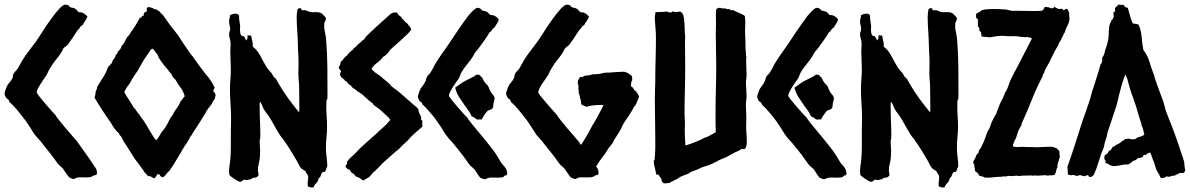

<svg xmlns="http://www.w3.org/2000/svg" viewBox="-25 -774 5242 846"><path d="M219.7 -266.6Q221.7 -261.7 234.4 -245.6Q247.1 -229.5 263.2 -210.4Q279.3 -191.4 294.9 -173.8Q310.5 -156.2 316.4 -148.4Q335 -121.1 354.5 -94.7Q374 -68.4 391.6 -40Q396.5 -35.2 399.4 -27.8Q402.3 -20.5 402.3 -12.7Q402.3 -3.9 397.9 -3.4Q393.6 -2.9 388.7 -1Q378.9 5.9 371.1 6.8Q363.3 7.8 358.4 7.8Q347.7 7.8 335 7.3Q322.3 6.8 313.5 8.8Q310.5 9.8 306.6 12.2Q302.7 14.6 300.8 14.6Q293 14.6 289.6 12.2Q286.1 9.8 280.3 7.8Q272.5 -1 266.1 -10.7Q259.8 -20.5 252.9 -30.3Q247.1 -37.1 240.2 -42.5Q233.4 -47.9 227.5 -55.7Q211.9 -78.1 195.8 -98.6Q179.7 -119.1 163.1 -139.6Q155.3 -150.4 146 -160.2Q136.7 -169.9 128.9 -179.7Q121.1 -190.4 114.3 -202.1Q107.4 -213.9 99.6 -224.6Q93.8 -234.4 83 -248.5Q72.3 -262.7 60.5 -277.3Q48.8 -292 36.6 -305.2Q24.4 -318.4 15.6 -325.2Q15.6 -332 11.7 -335Q7.8 -337.9 2.9 -341.8Q1 -346.7 -2 -351.1Q-4.9 -355.5 -4.9 -361.3Q-4.9 -365.2 -3.9 -368.2Q-2.9 -371.1 -2 -374Q0 -377.9 0.5 -381.3Q1 -384.8 2.9 -388.7Q7.8 -401.4 17.1 -411.1Q26.4 -420.9 31.2 -433.6Q32.2 -437.5 32.2 -440.9Q32.2 -444.3 34.2 -448.2Q37.1 -454.1 43 -460Q48.8 -465.8 53.7 -472.7Q58.6 -481.4 63.5 -490.2Q68.4 -499 73.2 -507.8Q86.9 -530.3 103.5 -551.3Q120.1 -572.3 134.8 -592.8Q148.4 -612.3 160.2 -631.3Q171.9 -650.4 185.5 -669.9Q192.4 -679.7 201.2 -691.9Q210 -704.1 219.2 -715.8Q228.5 -727.5 238.3 -737.8Q248 -748 257.8 -752.9Q274.4 -754.9 279.3 -747.6Q284.2 -740.2 293 -740.2Q306.6 -737.3 311.5 -731.4Q316.4 -725.6 321.3 -720.7Q334 -720.7 342.8 -715.8Q351.6 -710.9 360.4 -701.2Q356.4 -690.4 350.1 -681.6Q343.8 -672.9 338.9 -663.1Q331.1 -660.2 327.6 -653.3Q324.2 -646.5 317.4 -641.6Q306.6 -625 295.9 -608.9Q285.2 -592.8 274.4 -578.1Q269.5 -572.3 263.2 -568.8Q256.8 -565.4 252.9 -558.6Q251 -555.7 250 -552.2Q249 -548.8 247.1 -545.9Q235.4 -527.3 220.7 -509.8Q206.1 -492.2 195.3 -472.7Q190.4 -465.8 187.5 -458.5Q184.6 -451.2 180.7 -444.3Q176.8 -438.5 169.4 -427.7Q162.1 -417 154.8 -405.8Q147.5 -394.5 142.1 -384.3Q136.7 -374 136.7 -367.2Q137.7 -362.3 149.4 -347.7Q161.1 -333 175.3 -316.4Q189.5 -299.8 202.6 -285.2Q215.8 -270.5 219.7 -266.6Z M920.9 -387.7Q918.9 -383.8 917 -380.4Q915 -377 914.1 -373Q918 -369.1 921.4 -364.7Q924.8 -360.4 924.8 -355.5Q924.8 -351.6 923.3 -348.1Q921.9 -344.7 922.9 -341.8Q918.9 -335 914.6 -329.1Q910.2 -323.2 908.2 -316.4Q904.3 -312.5 901.9 -308.6Q899.4 -304.7 897.5 -300.8Q892.6 -298.8 891.1 -294.4Q889.6 -290 885.7 -287.1Q884.8 -283.2 876 -268.6Q867.2 -253.9 856.4 -237.3Q845.7 -220.7 835.9 -205.1Q826.2 -189.5 822.3 -184.6Q820.3 -179.7 817.9 -176.8Q815.4 -173.8 812.5 -169.9Q810.5 -167 809.6 -163.6Q808.6 -160.2 806.6 -158.2Q804.7 -154.3 802.2 -151.4Q799.8 -148.4 797.9 -143.6Q788.1 -130.9 778.3 -113.3Q768.6 -95.7 759.8 -82Q754.9 -74.2 750.5 -66.4Q746.1 -58.6 741.2 -50.8Q736.3 -43 731.4 -36.1Q726.6 -29.3 721.7 -21.5Q713.9 -15.6 708 -7.3Q702.1 1 694.3 6.8Q681.6 6.8 678.7 -4.9Q666 -7.8 666 -4.9Q666 -2 666 0Q662.1 2 660.6 5.9Q659.2 9.8 655.3 11.7Q647.5 9.8 642.1 5.4Q636.7 1 627 2Q623 -3.9 618.2 -8.3Q613.3 -12.7 609.4 -17.6Q607.4 -23.4 604 -27.3Q600.6 -31.2 597.7 -35.2Q594.7 -40 591.8 -43.9Q588.9 -47.9 585.9 -51.8Q579.1 -60.5 572.8 -68.8Q566.4 -77.1 561.5 -85.9Q553.7 -97.7 546.4 -109.9Q539.1 -122.1 531.2 -133.8Q527.3 -139.6 523.4 -145.5Q519.5 -151.4 516.6 -157.2Q514.6 -162.1 511.2 -168.9Q507.8 -175.8 502.9 -177.7Q501 -185.5 496.1 -189.5Q491.2 -193.4 486.3 -199.2Q479.5 -207 473.6 -216.3Q467.8 -225.6 461.9 -235.4Q442.4 -262.7 425.3 -289.1Q408.2 -315.4 391.6 -343.8Q396.5 -359.4 396.5 -367.2Q396.5 -375 401.4 -379.9Q401.4 -383.8 403.3 -391.6Q416 -413.1 427.7 -430.7Q438.5 -447.3 442.9 -458Q447.3 -468.8 452.1 -480.5Q457 -483.4 460 -487.8Q462.9 -492.2 467.8 -496.1Q469.7 -506.8 476.6 -514.2Q483.4 -521.5 485.4 -532.2Q494.1 -539.1 495.1 -547.9Q507.8 -556.6 510.7 -571.3Q518.6 -579.1 523.9 -588.9Q529.3 -598.6 534.2 -609.4Q545.9 -619.1 552.7 -634.8Q558.6 -638.7 561.5 -645.5Q564.5 -652.3 569.3 -657.2Q577.1 -669.9 581.5 -678.2Q585.9 -686.5 590.8 -695.3Q597.7 -695.3 599.6 -700.2Q601.6 -705.1 607.4 -704.1Q607.4 -712.9 612.3 -719.7Q614.3 -720.7 618.2 -722.2Q622.1 -723.6 622.1 -725.6Q620.1 -737.3 623 -739.3Q626 -741.2 627.9 -743.2Q638.7 -741.2 642.6 -740.2Q646.5 -739.3 655.3 -733.4Q665 -733.4 668.9 -729.5Q672.9 -725.6 677.7 -723.6Q681.6 -719.7 684.1 -715.8Q686.5 -711.9 691.4 -710Q699.2 -699.2 708 -686.5Q716.8 -673.8 724.6 -663.1Q735.4 -648.4 746.6 -635.3Q757.8 -622.1 767.6 -606.4Q770.5 -601.6 778.3 -589.4Q786.1 -577.1 795.9 -563.5Q805.7 -549.8 813.5 -538.6Q821.3 -527.3 824.2 -525.4Q827.1 -520.5 836.9 -506.8Q846.7 -493.2 857.9 -478Q869.1 -462.9 879.9 -449.2Q890.6 -435.5 894.5 -431.6Q905.3 -417 910.6 -407.7Q916 -398.4 920.9 -387.7ZM697.3 -204.1Q708 -218.8 713.9 -230.5Q719.7 -242.2 725.6 -253.9Q735.4 -265.6 737.3 -270.5Q739.3 -275.4 742.2 -280.3Q750 -292 758.3 -303.7Q766.6 -315.4 771.5 -329.1Q777.3 -333 780.3 -338.9Q783.2 -344.7 789.1 -349.6Q783.2 -370.1 775.4 -381.3Q767.6 -392.6 759.8 -403.3Q756.8 -408.2 753.9 -413.1Q751 -418 748 -422.9Q744.1 -425.8 741.7 -428.7Q739.3 -431.6 736.3 -434.6Q734.4 -439.5 730.5 -447.3Q726.6 -452.1 722.7 -456.1Q718.8 -460 715.8 -465.8Q711.9 -469.7 706.1 -476.6Q700.2 -483.4 693.8 -491.7Q687.5 -500 682.6 -507.3Q677.7 -514.6 674.8 -519.5Q672.9 -524.4 671.4 -527.8Q669.9 -531.2 668 -535.2Q663.1 -542 658.2 -547.4Q653.3 -552.7 648.4 -559.6Q645.5 -557.6 643.1 -557.1Q640.6 -556.6 638.7 -554.7Q631.8 -542 623.5 -531.2Q615.2 -520.5 607.4 -507.8Q600.6 -496.1 593.8 -483.9Q586.9 -471.7 580.1 -460Q575.2 -453.1 570.8 -446.8Q566.4 -440.4 561.5 -432.6Q556.6 -425.8 553.2 -418.5Q549.8 -411.1 544.9 -404.3Q537.1 -394.5 532.2 -386.7Q527.3 -378.9 522.5 -368.2Q525.4 -362.3 531.7 -352.1Q538.1 -341.8 544.9 -331.5Q551.8 -321.3 557.1 -312.5Q562.5 -303.7 563.5 -300.8Q571.3 -293.9 576.2 -285.6Q581.1 -277.3 588.9 -269.5Q592.8 -261.7 597.7 -255.9Q602.5 -250 607.4 -243.2Q612.3 -236.3 620.1 -223.1Q627.9 -210 635.7 -196.3Q643.6 -182.6 651.4 -170.9Q659.2 -159.2 664.1 -156.2Q673.8 -167 680.2 -180.2Q686.5 -193.4 697.3 -204.1Z M1304.7 -728.5Q1320.3 -730.5 1328.6 -726.1Q1336.9 -721.7 1345.7 -720.7Q1350.6 -719.7 1356 -720.2Q1361.3 -720.7 1367.2 -720.7Q1379.9 -720.7 1387.2 -717.8Q1394.5 -714.8 1402.3 -705.1Q1404.3 -703.1 1407.7 -699.7Q1411.1 -696.3 1411.1 -693.4Q1411.1 -685.5 1407.2 -679.7Q1403.3 -673.8 1403.3 -663.1Q1403.3 -646.5 1407.2 -630.4Q1411.1 -614.3 1412.1 -597.7Q1417 -537.1 1417.5 -476.1Q1418 -415 1418 -355.5Q1418 -347.7 1417.5 -341.3Q1417 -335 1413.1 -330.1V-317.4Q1412.1 -292 1414.1 -266.1Q1416 -240.2 1416 -214.8Q1416 -192.4 1413.6 -169.9Q1411.1 -147.5 1411.1 -124Q1411.1 -102.5 1414.1 -82Q1417 -61.5 1417 -40Q1412.1 -31.2 1411.1 -26.4Q1410.2 -21.5 1407.2 -17.6Q1404.3 -15.6 1400.9 -16.6Q1397.5 -17.6 1395.5 -14.6Q1390.6 -8.8 1388.7 -1Q1386.7 6.8 1378.9 11.7Q1377 25.4 1368.7 32.7Q1360.4 40 1356.4 51.8Q1344.7 52.7 1340.3 50.8Q1335.9 48.8 1331.1 46.9Q1330.1 30.3 1331.5 22.9Q1333 15.6 1333 7.8Q1333 -2 1328.1 -6.8Q1323.2 -11.7 1321.3 -19.5Q1310.5 -26.4 1306.6 -28.8Q1302.7 -31.2 1299.8 -35.2Q1293.9 -43 1290 -51.8Q1286.1 -60.5 1281.2 -68.4Q1267.6 -90.8 1253.4 -114.3Q1239.3 -137.7 1222.7 -160.2Q1219.7 -165 1215.8 -168.9Q1211.9 -172.9 1209 -177.7Q1192.4 -204.1 1177.7 -231.4Q1163.1 -258.8 1143.6 -283.2Q1135.7 -293 1131.8 -305.2Q1127.9 -317.4 1120.1 -326.2Q1119.1 -321.3 1119.1 -315.4Q1119.1 -309.6 1119.1 -304.7Q1119.1 -271.5 1120.6 -238.8Q1122.1 -206.1 1122.1 -172.9Q1122.1 -166 1120.6 -160.6Q1119.1 -155.3 1119.1 -148.4Q1119.1 -138.7 1120.1 -129.9Q1121.1 -121.1 1121.1 -112.3Q1121.1 -101.6 1120.6 -91.8Q1120.1 -82 1119.1 -72.3Q1117.2 -59.6 1114.3 -48.3Q1111.3 -37.1 1111.3 -25.4Q1111.3 -18.6 1112.8 -12.7Q1114.3 -6.8 1114.3 -2Q1107.4 8.8 1097.2 8.8Q1086.9 8.8 1080.1 16.6Q1074.2 15.6 1070.8 17.6Q1067.4 19.5 1064.5 19.5Q1060.5 19.5 1058.1 18.6Q1055.7 17.6 1052.7 17.6Q1047.9 17.6 1043 22.5Q1038.1 27.3 1033.2 27.3Q1030.3 27.3 1022.9 23.4Q1015.6 19.5 1007.3 14.2Q999 8.8 992.2 3.4Q985.4 -2 985.4 -4.9Q984.4 -9.8 984.4 -18.6Q984.4 -30.3 985.8 -41.5Q987.3 -52.7 989.3 -64.5Q992.2 -97.7 992.2 -130.4Q992.2 -163.1 992.2 -196.3Q992.2 -210 992.7 -223.6Q993.2 -237.3 993.2 -251Q993.2 -283.2 990.7 -315.9Q988.3 -348.6 988.3 -380.9Q988.3 -403.3 990.2 -425.3Q992.2 -447.3 992.2 -468.8Q992.2 -485.4 991.2 -501Q990.2 -516.6 990.2 -533.2Q989.3 -543.9 990.2 -556.2Q991.2 -568.4 991.2 -579.1Q991.2 -591.8 987.8 -603Q984.4 -614.3 984.4 -624Q984.4 -629.9 986.8 -635.3Q989.3 -640.6 989.3 -646.5Q989.3 -654.3 986.8 -662.1Q984.4 -669.9 984.4 -677.7Q984.4 -685.5 986.3 -692.4Q988.3 -699.2 988.3 -707Q1002 -713.9 1012.7 -713.9Q1023.4 -713.9 1028.3 -706.1Q1028.3 -688.5 1030.3 -679.2Q1032.2 -669.9 1033.2 -660.2Q1033.2 -654.3 1032.7 -646.5Q1032.2 -638.7 1033.2 -631.3Q1034.2 -624 1037.6 -619.1Q1041 -614.3 1049.8 -614.3Q1051.8 -609.4 1054.7 -605.5Q1057.6 -601.6 1058.6 -595.7Q1064.5 -599.6 1065.4 -606.4Q1066.4 -613.3 1065.4 -619.1Q1070.3 -617.2 1074.2 -617.7Q1078.1 -618.2 1082 -616.2Q1084 -602.5 1086.9 -592.3Q1089.8 -582 1088.9 -568.4Q1108.4 -553.7 1122.6 -526.9Q1136.7 -500 1149.4 -478.5Q1156.2 -467.8 1165.5 -458.5Q1174.8 -449.2 1179.7 -436.5Q1187.5 -431.6 1192.4 -423.8Q1197.3 -416 1201.2 -408.2Q1220.7 -374 1244.1 -341.8Q1267.6 -309.6 1293 -278.3Q1293.9 -285.2 1293.9 -291.5Q1293.9 -297.9 1293.9 -304.7L1293 -392.6Q1293 -400.4 1292.5 -407.2Q1292 -414.1 1291 -421.9Q1289.1 -447.3 1290 -471.7Q1291 -496.1 1290 -521.5Q1288.1 -547.9 1287.6 -575.2Q1287.1 -602.5 1285.2 -629.9Q1284.2 -646.5 1283.2 -663.1Q1282.2 -679.7 1282.2 -696.3Q1282.2 -716.8 1286.1 -733.4Q1288.1 -735.4 1290.5 -736.8Q1293 -738.3 1296.9 -738.3Q1302.7 -738.3 1304.7 -728.5Z M1722.7 -719.7Q1724.6 -715.8 1727.1 -714.4Q1729.5 -712.9 1730.5 -708Q1737.3 -703.1 1741.2 -700.7Q1745.1 -698.2 1746.1 -692.4Q1754.9 -685.5 1756.3 -683.6Q1757.8 -681.6 1758.8 -678.7Q1763.7 -674.8 1768.1 -671.9Q1772.5 -668.9 1774.4 -663.1Q1782.2 -656.2 1784.2 -652.3Q1786.1 -648.4 1787.1 -643.6Q1783.2 -636.7 1771.5 -625Q1759.8 -613.3 1745.1 -600.1Q1730.5 -586.9 1716.8 -574.7Q1703.1 -562.5 1695.3 -555.7Q1693.4 -551.8 1690.4 -548.8Q1687.5 -545.9 1685.5 -542Q1679.7 -537.1 1674.8 -531.7Q1669.9 -526.4 1663.1 -523.4Q1653.3 -509.8 1635.7 -496.6Q1618.2 -483.4 1612.3 -470.7Q1613.3 -467.8 1616.7 -464.8Q1620.1 -461.9 1622.1 -460Q1629.9 -452.1 1640.6 -445.8Q1651.4 -439.5 1659.2 -431.6Q1667 -424.8 1674.8 -418.5Q1682.6 -412.1 1690.4 -405.3Q1694.3 -401.4 1700.2 -393.6Q1710 -385.7 1719.2 -379.4Q1728.5 -373 1737.3 -365.2Q1755.9 -349.6 1773.4 -333.5Q1791 -317.4 1810.5 -301.8L1818.4 -293Q1818.4 -285.2 1822.8 -274.9Q1827.1 -264.6 1831.1 -257.8Q1829.1 -248 1831.5 -245.6Q1834 -243.2 1835.9 -241.2Q1835 -222.7 1836.9 -216.8Q1820.3 -202.1 1806.2 -189.9Q1792 -177.7 1781.2 -166Q1772.5 -155.3 1763.2 -147Q1753.9 -138.7 1743.2 -128.9Q1737.3 -121.1 1733.4 -118.2Q1726.6 -111.3 1719.7 -107.4Q1708 -96.7 1696.8 -86.9Q1685.5 -77.1 1674.8 -67.4Q1667 -60.5 1660.2 -54.2Q1653.3 -47.9 1646.5 -40Q1640.6 -34.2 1633.3 -26.4Q1626 -18.6 1618.2 -13.7Q1615.2 -7.8 1610.4 -3.4Q1605.5 1 1601.6 5.9Q1594.7 9.8 1588.9 13.7Q1583 17.6 1575.2 21.5Q1567.4 15.6 1560.1 10.7Q1552.7 5.9 1543.9 3.9Q1538.1 -1 1535.2 -5.9Q1532.2 -10.7 1524.4 -12.7Q1522.5 -15.6 1520 -19Q1517.6 -22.5 1515.6 -26.4Q1503.9 -27.3 1497.1 -41Q1499 -46.9 1502.4 -49.8Q1505.9 -52.7 1503.9 -60.5Q1509.8 -70.3 1518.1 -77.6Q1526.4 -85 1534.2 -92.8Q1543 -100.6 1550.3 -108.9Q1557.6 -117.2 1566.4 -125Q1571.3 -129.9 1576.2 -134.3Q1581.1 -138.7 1586.9 -143.6Q1597.7 -154.3 1608.9 -163.6Q1620.1 -172.9 1631.8 -183.6Q1647.5 -199.2 1664.1 -213.4Q1680.7 -227.5 1694.3 -245.1Q1693.4 -249 1691.4 -250.5Q1689.5 -252 1688.5 -254.9Q1672.9 -269.5 1657.7 -283.7Q1642.6 -297.9 1625 -308.6Q1619.1 -314.5 1617.2 -318.4Q1599.6 -331.1 1583.5 -346.7Q1567.4 -362.3 1547.9 -373Q1543.9 -377.9 1538.6 -381.3Q1533.2 -384.8 1528.3 -387.7Q1525.4 -392.6 1522 -396Q1518.6 -399.4 1513.7 -401.4Q1505.9 -408.2 1503.4 -412.6Q1501 -417 1495.1 -418Q1493.2 -422.9 1488.8 -425.8Q1484.4 -428.7 1479.5 -432.6Q1477.5 -438.5 1473.6 -442.4Q1472.7 -450.2 1474.6 -453.6Q1476.6 -457 1477.5 -459Q1476.6 -464.8 1472.2 -467.8Q1467.8 -470.7 1467.8 -477.5Q1467.8 -481.4 1470.2 -482.9Q1472.7 -484.4 1473.6 -487.3L1476.6 -502Q1484.4 -507.8 1489.7 -516.1Q1495.1 -524.4 1503.9 -529.3Q1513.7 -543.9 1528.3 -553.7Q1533.2 -561.5 1540.5 -566.4Q1547.9 -571.3 1552.7 -579.1Q1560.5 -584 1565.9 -589.8Q1571.3 -595.7 1579.1 -600.6Q1581.1 -604.5 1583.5 -606.9Q1585.9 -609.4 1586.9 -612.3Q1613.3 -637.7 1633.3 -656.2Q1653.3 -674.8 1674.8 -693.4Q1680.7 -698.2 1686.5 -704.1Q1692.4 -710 1699.2 -714.8Q1701.2 -716.8 1704.1 -716.8Q1707 -716.8 1710 -718.8Q1721.7 -718.8 1722.7 -719.7Z M2034.2 -255.9Q2036.1 -251 2048.3 -235.4Q2060.5 -219.7 2076.2 -201.2Q2091.8 -182.6 2106 -165.5Q2120.1 -148.4 2126 -140.6Q2136.7 -127 2147 -113.8Q2157.2 -100.6 2166 -85.9L2183.6 -56.6Q2191.4 -46.9 2197.8 -40Q2204.1 -33.2 2208 -21.5Q2210 -13.7 2210 -10.7Q2210 -3.9 2205.1 -1Q2197.3 -1 2196.8 1.5Q2196.3 3.9 2192.4 5.9Q2188.5 7.8 2180.2 8.3Q2171.9 8.8 2167 8.8Q2158.2 8.8 2145 8.3Q2131.8 7.8 2124 10.7Q2122.1 11.7 2118.2 13.7Q2114.3 15.6 2112.3 15.6Q2104.5 15.6 2101.1 13.2Q2097.7 10.7 2091.8 9.8Q2084 1 2078.6 -8.3Q2073.2 -17.6 2066.4 -27.3Q2059.6 -34.2 2052.7 -39.6Q2045.9 -44.9 2041 -51.8Q2026.4 -73.2 2010.7 -93.8Q1995.1 -114.3 1978.5 -133.8Q1970.7 -144.5 1961.9 -153.3Q1953.1 -162.1 1945.3 -172.9Q1937.5 -182.6 1930.7 -193.8Q1923.8 -205.1 1917 -215.8Q1911.1 -224.6 1901.4 -238.8Q1891.6 -252.9 1879.9 -267.1Q1868.2 -281.2 1856.4 -293.9Q1844.7 -306.6 1836.9 -313.5Q1835.9 -319.3 1832 -322.8Q1828.1 -326.2 1823.2 -329.1Q1821.3 -334 1818.8 -338.4Q1816.4 -342.8 1816.4 -347.7Q1816.4 -354.5 1819.3 -360.4Q1821.3 -364.3 1821.8 -367.7Q1822.3 -371.1 1824.2 -375Q1829.1 -385.7 1837.4 -396Q1845.7 -406.2 1850.6 -418Q1852.5 -420.9 1852.5 -424.3Q1852.5 -427.7 1854.5 -430.7Q1856.4 -438.5 1862.8 -443.8Q1869.1 -449.2 1873 -456.1Q1877.9 -463.9 1882.3 -472.2Q1886.7 -480.5 1891.6 -490.2Q1906.2 -514.6 1922.4 -537.6Q1938.5 -560.5 1955.1 -584Q1967.8 -603.5 1980 -621.6Q1992.2 -639.6 2004.9 -658.2Q2011.7 -667 2019.5 -678.7Q2027.3 -690.4 2036.6 -702.1Q2045.9 -713.9 2055.7 -723.6Q2065.4 -733.4 2075.2 -739.3Q2089.8 -740.2 2094.7 -732.9Q2099.6 -725.6 2109.4 -725.6Q2122.1 -722.7 2126 -717.8Q2129.9 -712.9 2134.8 -708Q2148.4 -708 2156.7 -703.1Q2165 -698.2 2172.9 -688.5Q2169.9 -677.7 2164.1 -669.4Q2158.2 -661.1 2153.3 -652.3Q2145.5 -648.4 2142.1 -641.6Q2138.7 -634.8 2131.8 -630.9Q2122.1 -614.3 2111.3 -599.1Q2100.6 -584 2089.8 -569.3Q2084 -560.5 2077.6 -553.7Q2071.3 -546.9 2066.4 -539.1Q2064.5 -536.1 2063 -532.7Q2061.5 -529.3 2059.6 -526.4Q2047.9 -507.8 2034.2 -491.7Q2020.5 -475.6 2008.8 -456.1Q2004.9 -449.2 2002.4 -441.9Q2000 -434.6 1996.1 -427.7Q1992.2 -421.9 1984.9 -412.1Q1977.5 -402.3 1970.7 -391.1Q1963.9 -379.9 1958.5 -369.6Q1953.1 -359.4 1953.1 -352.5Q1954.1 -347.7 1965.3 -333.5Q1976.6 -319.3 1990.7 -303.2Q2004.9 -287.1 2017.6 -272.9Q2030.3 -258.8 2034.2 -255.9ZM2098.6 -433.6Q2105.5 -418.9 2113.3 -408.2Q2116.2 -404.3 2120.1 -401.4Q2124 -398.4 2126 -393.6Q2127.9 -391.6 2129.9 -385.3Q2131.8 -378.9 2133.8 -376Q2136.7 -368.2 2145.5 -358.4Q2154.3 -348.6 2154.3 -340.8Q2154.3 -335.9 2152.3 -330.1Q2150.4 -324.2 2149.4 -319.3Q2148.4 -313.5 2148.4 -307.1Q2148.4 -300.8 2144.5 -295.9Q2139.6 -291 2133.8 -290Q2127.9 -289.1 2123 -285.2Q2121.1 -283.2 2117.2 -278.3Q2113.3 -273.4 2109.4 -267.6Q2105.5 -261.7 2102.1 -256.3Q2098.6 -251 2098.6 -248Q2086.9 -247.1 2083.5 -247.6Q2080.1 -248 2076.2 -247.1Q2071.3 -252 2065.9 -255.4Q2060.5 -258.8 2052.7 -261.7Q2050.8 -269.5 2043.9 -279.8Q2037.1 -290 2032.2 -296.9L2025.4 -305.7Q2010.7 -326.2 1998.5 -345.2Q1986.3 -364.3 1980.5 -387.7Q1999 -401.4 2009.3 -408.2Q2019.5 -415 2031.2 -420.9Q2043 -426.8 2054.2 -432.1Q2065.4 -437.5 2075.2 -445.3Q2083 -445.3 2085.9 -444.3Q2088.9 -443.4 2089.8 -442.4Q2090.8 -441.4 2092.3 -439Q2093.8 -436.5 2098.6 -433.6Z M2777.3 -374Q2779.3 -367.2 2785.2 -359.4Q2791 -351.6 2791 -347.7Q2783.2 -329.1 2779.3 -318.8Q2775.4 -308.6 2766.6 -300.8Q2766.6 -297.9 2760.7 -288.1Q2754.9 -278.3 2747.6 -267.1Q2740.2 -255.9 2732.9 -245.6Q2725.6 -235.4 2723.6 -231.4Q2718.8 -223.6 2715.8 -216.3Q2712.9 -209 2709 -202.1Q2700.2 -186.5 2690.9 -172.9Q2681.6 -159.2 2673.8 -142.6Q2668.9 -137.7 2665 -131.8Q2661.1 -126 2656.2 -121.1Q2644.5 -99.6 2629.4 -81.1Q2614.3 -62.5 2601.6 -40Q2612.3 -29.3 2612.3 -12.7Q2612.3 -3.9 2607.4 -3.4Q2602.5 -2.9 2598.6 -1Q2588.9 5.9 2581.1 6.8Q2573.2 7.8 2568.4 7.8Q2557.6 7.8 2544.9 7.3Q2532.2 6.8 2523.4 8.8Q2520.5 9.8 2516.6 12.2Q2512.7 14.6 2510.7 14.6Q2502.9 14.6 2499.5 12.2Q2496.1 9.8 2490.2 7.8Q2482.4 -1 2476.1 -10.7Q2469.7 -20.5 2462.9 -30.3Q2457 -37.1 2450.2 -42.5Q2443.4 -47.9 2437.5 -55.7Q2421.9 -78.1 2405.8 -98.6Q2389.6 -119.1 2373 -139.6Q2365.2 -150.4 2356 -160.2Q2346.7 -169.9 2338.9 -179.7Q2331.1 -190.4 2324.2 -202.1Q2317.4 -213.9 2309.6 -224.6Q2303.7 -234.4 2293 -248.5Q2282.2 -262.7 2270.5 -277.3Q2258.8 -292 2246.6 -305.2Q2234.4 -318.4 2225.6 -325.2Q2225.6 -332 2221.7 -335Q2217.8 -337.9 2212.9 -341.8Q2210.9 -346.7 2208 -351.1Q2205.1 -355.5 2205.1 -361.3Q2205.1 -368.2 2208 -374Q2210 -377.9 2210.4 -381.3Q2210.9 -384.8 2212.9 -388.7Q2217.8 -401.4 2227.1 -411.1Q2236.3 -420.9 2241.2 -433.6Q2242.2 -437.5 2242.2 -440.9Q2242.2 -444.3 2244.1 -448.2Q2247.1 -455.1 2252.9 -460.4Q2258.8 -465.8 2263.7 -472.7Q2268.6 -481.4 2273.4 -490.2Q2278.3 -499 2283.2 -507.8Q2296.9 -530.3 2313.5 -551.3Q2330.1 -572.3 2344.7 -592.8Q2358.4 -612.3 2370.1 -631.3Q2381.8 -650.4 2395.5 -669.9Q2402.3 -679.7 2411.1 -691.9Q2419.9 -704.1 2429.2 -715.8Q2438.5 -727.5 2448.2 -737.8Q2458 -748 2467.8 -752.9Q2484.4 -754.9 2489.3 -747.6Q2494.1 -740.2 2502.9 -740.2Q2516.6 -737.3 2521.5 -731.4Q2526.4 -725.6 2531.2 -720.7Q2543.9 -720.7 2552.7 -715.8Q2561.5 -710.9 2570.3 -701.2Q2566.4 -690.4 2560.1 -681.6Q2553.7 -672.9 2548.8 -663.1Q2541 -660.2 2537.6 -653.3Q2534.2 -646.5 2527.3 -641.6Q2516.6 -625 2505.9 -608.9Q2495.1 -592.8 2484.4 -578.1Q2479.5 -572.3 2473.6 -568.8Q2467.8 -565.4 2462.9 -558.6Q2460.9 -555.7 2460 -552.2Q2459 -548.8 2457 -545.9Q2445.3 -527.3 2430.7 -509.8Q2416 -492.2 2405.3 -472.7Q2400.4 -465.8 2397.5 -458.5Q2394.5 -451.2 2390.6 -444.3Q2386.7 -437.5 2379.4 -427.2Q2372.1 -417 2364.7 -406.2Q2357.4 -395.5 2352.1 -384.8Q2346.7 -374 2346.7 -367.2Q2347.7 -362.3 2359.4 -347.7Q2371.1 -333 2385.7 -316.4Q2400.4 -299.8 2413.6 -284.7Q2426.8 -269.5 2429.7 -266.6Q2431.6 -261.7 2444.3 -245.6Q2457 -229.5 2473.1 -210.4Q2489.3 -191.4 2504.9 -173.8Q2520.5 -156.2 2526.4 -148.4L2534.2 -135.7Q2536.1 -136.7 2544.4 -149.4Q2552.7 -162.1 2561.5 -177.7Q2570.3 -193.4 2577.6 -207Q2585 -220.7 2586.9 -224.6Q2589.8 -227.5 2596.7 -240.2Q2603.5 -252.9 2611.8 -267.6Q2620.1 -282.2 2626.5 -294.9Q2632.8 -307.6 2633.8 -311.5H2622.1Q2606.4 -311.5 2591.3 -310.1Q2576.2 -308.6 2560.5 -303.7Q2553.7 -304.7 2548.8 -307.6Q2543.9 -310.5 2537.1 -313.5Q2534.2 -323.2 2534.7 -327.1Q2535.2 -331.1 2534.2 -333Q2533.2 -336.9 2531.7 -338.9Q2530.3 -340.8 2530.3 -344.7Q2530.3 -351.6 2528.3 -356Q2526.4 -360.4 2524.4 -366.2Q2524.4 -370.1 2524.9 -374Q2525.4 -377.9 2523.4 -380.9Q2525.4 -398.4 2520.5 -406.2Q2520.5 -419.9 2524.4 -423.8Q2528.3 -427.7 2530.3 -435.5Q2539.1 -432.6 2545.4 -437Q2551.8 -441.4 2558.6 -441.4Q2574.2 -441.4 2584 -446.3Q2592.8 -447.3 2602.1 -447.3Q2611.3 -447.3 2620.1 -449.2Q2625 -450.2 2628.4 -451.2Q2631.8 -452.1 2636.7 -453.1Q2642.6 -454.1 2649.4 -454.1Q2656.2 -454.1 2662.1 -454.1Q2677.7 -456.1 2693.4 -456.5Q2709 -457 2724.6 -458Q2729.5 -456.1 2733.9 -455.1Q2738.3 -454.1 2742.2 -452.1Q2745.1 -450.2 2747.1 -447.8Q2749 -445.3 2753.9 -444.3Q2758.8 -439.5 2760.7 -434.6Q2758.8 -425.8 2761.7 -421.9Q2756.8 -417 2756.3 -408.7Q2755.9 -400.4 2754.9 -393.6Q2761.7 -391.6 2766.6 -382.8Q2771.5 -374 2773.4 -374Z M3255.9 -117.2Q3246.1 -116.2 3244.1 -118.2Q3240.2 -116.2 3236.8 -114.3Q3233.4 -112.3 3229.5 -109.4Q3215.8 -104.5 3202.6 -96.7Q3189.5 -88.9 3175.8 -82Q3168 -78.1 3160.6 -75.7Q3153.3 -73.2 3145.5 -69.3Q3133.8 -63.5 3122.1 -57.1Q3110.4 -50.8 3097.7 -45.9Q3090.8 -43.9 3084.5 -42Q3078.1 -40 3071.3 -38.1Q3063.5 -35.2 3057.1 -31.7Q3050.8 -28.3 3043.9 -25.4Q3039.1 -23.4 3033.7 -22Q3028.3 -20.5 3022.5 -17.6Q3017.6 -15.6 3014.2 -12.7Q3010.7 -9.8 3005.9 -7.8Q2998 -4.9 2989.7 -2Q2981.4 1 2973.6 4.9Q2965.8 8.8 2962.4 12.2Q2959 15.6 2949.2 18.6Q2939.5 24.4 2938.5 24.9Q2937.5 25.4 2935.5 25.4Q2932.6 27.3 2930.2 28.8Q2927.7 30.3 2924.8 32.2Q2918.9 32.2 2913.1 33.2Q2907.2 34.2 2901.4 34.2Q2894.5 30.3 2892.1 26.4Q2889.6 22.5 2889.6 15.6Q2885.7 10.7 2882.3 4.9Q2878.9 -1 2875 -5.9Q2868.2 -2 2866.7 -6.3Q2865.2 -10.7 2864.3 -16.1Q2863.3 -21.5 2862.3 -26.9Q2861.3 -32.2 2860.4 -34.2Q2855.5 -52.7 2855.5 -61.5Q2855.5 -66.4 2857.4 -67.9Q2859.4 -69.3 2859.4 -72.3Q2860.4 -82 2861.3 -94.7Q2862.3 -107.4 2862.3 -121.1Q2862.3 -134.8 2862.3 -148.4Q2862.3 -162.1 2862.3 -172.9Q2862.3 -216.8 2861.3 -258.3Q2860.4 -299.8 2860.4 -341.8Q2860.4 -361.3 2861.3 -380.9Q2862.3 -400.4 2862.3 -419.9Q2862.3 -467.8 2863.8 -514.6Q2865.2 -561.5 2865.2 -609.4Q2865.2 -628.9 2863.3 -648.9Q2861.3 -668.9 2860.4 -689.5Q2859.4 -700.2 2861.3 -706.5Q2863.3 -712.9 2862.3 -719.7Q2865.2 -720.7 2873 -720.7Q2880.9 -720.7 2889.2 -721.2Q2897.5 -721.7 2904.8 -722.2Q2912.1 -722.7 2914.1 -723.6Q2920.9 -718.8 2927.7 -718.8Q2934.6 -718.8 2940.4 -724.6Q2945.3 -722.7 2945.8 -721.7Q2946.3 -720.7 2951.2 -720.7Q2960 -721.7 2964.8 -722.2Q2969.7 -722.7 2973.6 -722.7Q2984.4 -714.8 2986.8 -703.6Q2989.3 -692.4 2990.2 -680.2Q2991.2 -668 2991.7 -655.8Q2992.2 -643.6 2992.2 -635.7Q2992.2 -629.9 2993.2 -623.5Q2994.1 -617.2 2994.1 -610.4Q2994.1 -605.5 2993.7 -600.6Q2993.2 -595.7 2993.2 -590.8Q2993.2 -562.5 2993.7 -533.2Q2994.1 -503.9 2994.1 -475.6Q2994.1 -424.8 2992.7 -373.5Q2991.2 -322.3 2991.2 -271.5Q2991.2 -260.7 2992.2 -250Q2993.2 -239.3 2993.2 -228.5Q2993.2 -222.7 2992.7 -216.8Q2992.2 -210.9 2992.2 -205.1Q2992.2 -168.9 2995.1 -132.8Q2999 -133.8 3011.7 -138.2Q3024.4 -142.6 3038.1 -147.9Q3051.8 -153.3 3063.5 -158.7Q3075.2 -164.1 3078.1 -167Q3082 -167 3088.9 -169.9Q3095.7 -172.9 3103.5 -177.2Q3111.3 -181.6 3118.7 -185.5Q3126 -189.5 3128.9 -192.4Q3127.9 -211.9 3127.9 -231.9Q3127.9 -252 3127.9 -271.5Q3127.9 -325.2 3129.4 -378.9Q3130.9 -432.6 3130.9 -488.3Q3130.9 -522.5 3129.9 -556.6Q3128.9 -590.8 3128.9 -625Q3128.9 -635.7 3129.4 -647Q3129.9 -658.2 3129.9 -668.9Q3129.9 -685.5 3129.4 -701.7Q3128.9 -717.8 3130.9 -734.4Q3140.6 -739.3 3141.6 -739.3Q3147.5 -739.3 3149.9 -739.3Q3152.3 -739.3 3154.3 -737.3Q3157.2 -736.3 3159.7 -736.8Q3162.1 -737.3 3165 -737.3Q3169.9 -737.3 3174.8 -735.4Q3179.7 -733.4 3184.6 -733.4Q3192.4 -734.4 3192.9 -731.4Q3193.4 -728.5 3196.3 -728.5Q3204.1 -731.4 3207 -728.5Q3210 -726.6 3217.8 -723.1Q3225.6 -719.7 3234.4 -715.8Q3243.2 -711.9 3250 -708.5Q3256.8 -705.1 3256.8 -702.1Q3259.8 -686.5 3258.8 -668.9Q3257.8 -651.4 3257.8 -635.7Q3257.8 -622.1 3258.8 -608.4Q3259.8 -594.7 3259.8 -581.1Q3259.8 -573.2 3259.8 -565.4Q3259.8 -557.6 3260.7 -550.8Q3261.7 -545.9 3261.7 -542.5Q3261.7 -539.1 3261.7 -535.2Q3261.7 -530.3 3263.7 -522.5Q3262.7 -517.6 3262.7 -512.2Q3262.7 -506.8 3262.7 -502Q3262.7 -488.3 3263.7 -473.6Q3264.6 -459 3264.6 -444.3Q3264.6 -434.6 3263.2 -425.8Q3261.7 -417 3261.7 -408.2L3262.7 -389.6Q3262.7 -379.9 3263.7 -370.1Q3264.6 -360.4 3264.6 -349.6Q3264.6 -344.7 3264.2 -339.8Q3263.7 -335 3262.7 -330.1Q3261.7 -325.2 3261.7 -319.3Q3261.7 -313.5 3261.7 -308.6Q3261.7 -294.9 3262.7 -281.2Q3263.7 -267.6 3263.7 -253.9Q3263.7 -245.1 3263.2 -236.8Q3262.7 -228.5 3262.7 -219.7Q3262.7 -202.1 3264.2 -183.6Q3265.6 -165 3265.6 -147.5Q3265.6 -139.6 3263.7 -130.9Q3261.7 -122.1 3255.9 -117.2Z M3529.3 -255.9Q3531.2 -251 3543.5 -235.4Q3555.7 -219.7 3571.3 -201.2Q3586.9 -182.6 3601.1 -165.5Q3615.2 -148.4 3621.1 -140.6Q3631.8 -127 3642.1 -113.8Q3652.3 -100.6 3661.1 -85.9L3678.7 -56.6Q3686.5 -46.9 3692.9 -40Q3699.2 -33.2 3703.1 -21.5Q3705.1 -13.7 3705.1 -10.7Q3705.1 -3.9 3700.2 -1Q3692.4 -1 3691.9 1.5Q3691.4 3.9 3687.5 5.9Q3683.6 7.8 3675.3 8.3Q3667 8.8 3662.1 8.8Q3653.3 8.8 3640.1 8.3Q3627 7.8 3619.1 10.7Q3617.2 11.7 3613.3 13.7Q3609.4 15.6 3607.4 15.6Q3599.6 15.6 3596.2 13.2Q3592.8 10.7 3586.9 9.8Q3579.1 1 3573.7 -8.3Q3568.4 -17.6 3561.5 -27.3Q3554.7 -34.2 3547.9 -39.6Q3541 -44.9 3536.1 -51.8Q3521.5 -73.2 3505.9 -93.8Q3490.2 -114.3 3473.6 -133.8Q3465.8 -144.5 3457 -153.3Q3448.2 -162.1 3440.4 -172.9Q3432.6 -182.6 3425.8 -193.8Q3418.9 -205.1 3412.1 -215.8Q3406.2 -224.6 3396.5 -238.8Q3386.7 -252.9 3375 -267.1Q3363.3 -281.2 3351.6 -293.9Q3339.8 -306.6 3332 -313.5Q3331.1 -319.3 3327.1 -322.8Q3323.2 -326.2 3318.4 -329.1Q3316.4 -334 3314 -338.4Q3311.5 -342.8 3311.5 -347.7Q3311.5 -354.5 3314.5 -360.4Q3316.4 -364.3 3316.9 -367.7Q3317.4 -371.1 3319.3 -375Q3324.2 -385.7 3332.5 -396Q3340.8 -406.2 3345.7 -418Q3347.7 -420.9 3347.7 -424.3Q3347.7 -427.7 3349.6 -430.7Q3351.6 -438.5 3357.9 -443.8Q3364.3 -449.2 3368.2 -456.1Q3373 -463.9 3377.4 -472.2Q3381.8 -480.5 3386.7 -490.2Q3401.4 -514.6 3417.5 -537.6Q3433.6 -560.5 3450.2 -584Q3462.9 -603.5 3475.1 -621.6Q3487.3 -639.6 3500 -658.2Q3506.8 -667 3514.6 -678.7Q3522.5 -690.4 3531.7 -702.1Q3541 -713.9 3550.8 -723.6Q3560.5 -733.4 3570.3 -739.3Q3585 -740.2 3589.8 -732.9Q3594.7 -725.6 3604.5 -725.6Q3617.2 -722.7 3621.1 -717.8Q3625 -712.9 3629.9 -708Q3643.6 -708 3651.9 -703.1Q3660.2 -698.2 3668 -688.5Q3665 -677.7 3659.2 -669.4Q3653.3 -661.1 3648.4 -652.3Q3640.6 -648.4 3637.2 -641.6Q3633.8 -634.8 3627 -630.9Q3617.2 -614.3 3606.4 -599.1Q3595.7 -584 3585 -569.3Q3579.1 -560.5 3572.8 -553.7Q3566.4 -546.9 3561.5 -539.1Q3559.6 -536.1 3558.1 -532.7Q3556.6 -529.3 3554.7 -526.4Q3543 -507.8 3529.3 -491.7Q3515.6 -475.6 3503.9 -456.1Q3500 -449.2 3497.6 -441.9Q3495.1 -434.6 3491.2 -427.7Q3487.3 -421.9 3480 -412.1Q3472.7 -402.3 3465.8 -391.1Q3459 -379.9 3453.6 -369.6Q3448.2 -359.4 3448.2 -352.5Q3449.2 -347.7 3460.4 -333.5Q3471.7 -319.3 3485.8 -303.2Q3500 -287.1 3512.7 -272.9Q3525.4 -258.8 3529.3 -255.9ZM3593.8 -433.6Q3600.6 -418.9 3608.4 -408.2Q3611.3 -404.3 3615.2 -401.4Q3619.1 -398.4 3621.1 -393.6Q3623 -391.6 3625 -385.3Q3627 -378.9 3628.9 -376Q3631.8 -368.2 3640.6 -358.4Q3649.4 -348.6 3649.4 -340.8Q3649.4 -335.9 3647.5 -330.1Q3645.5 -324.2 3644.5 -319.3Q3643.6 -313.5 3643.6 -307.1Q3643.6 -300.8 3639.6 -295.9Q3634.8 -291 3628.9 -290Q3623 -289.1 3618.2 -285.2Q3616.2 -283.2 3612.3 -278.3Q3608.4 -273.4 3604.5 -267.6Q3600.6 -261.7 3597.2 -256.3Q3593.8 -251 3593.8 -248Q3582 -247.1 3578.6 -247.6Q3575.2 -248 3571.3 -247.1Q3566.4 -252 3561 -255.4Q3555.7 -258.8 3547.9 -261.7Q3545.9 -269.5 3539.1 -279.8Q3532.2 -290 3527.3 -296.9L3520.5 -305.7Q3505.9 -326.2 3493.7 -345.2Q3481.4 -364.3 3475.6 -387.7Q3494.1 -401.4 3504.4 -408.2Q3514.6 -415 3526.4 -420.9Q3538.1 -426.8 3549.3 -432.1Q3560.5 -437.5 3570.3 -445.3Q3578.1 -445.3 3581.1 -444.3Q3584 -443.4 3585 -442.4Q3585.9 -441.4 3587.4 -439Q3588.9 -436.5 3593.8 -433.6Z M4085 -728.5Q4100.6 -730.5 4108.9 -726.1Q4117.2 -721.7 4126 -720.7Q4130.9 -719.7 4136.2 -720.2Q4141.6 -720.7 4147.5 -720.7Q4160.2 -720.7 4167.5 -717.8Q4174.8 -714.8 4182.6 -705.1Q4184.6 -703.1 4188 -699.7Q4191.4 -696.3 4191.4 -693.4Q4191.4 -685.5 4187.5 -679.7Q4183.6 -673.8 4183.6 -663.1Q4183.6 -646.5 4187.5 -630.4Q4191.4 -614.3 4192.4 -597.7Q4197.3 -537.1 4197.8 -476.1Q4198.2 -415 4198.2 -355.5Q4198.2 -347.7 4197.8 -341.3Q4197.3 -335 4193.4 -330.1V-317.4Q4192.4 -292 4194.3 -266.1Q4196.3 -240.2 4196.3 -214.8Q4196.3 -192.4 4193.8 -169.9Q4191.4 -147.5 4191.4 -124Q4191.4 -102.5 4194.3 -82Q4197.3 -61.5 4197.3 -40Q4192.4 -31.2 4191.4 -26.4Q4190.4 -21.5 4187.5 -17.6Q4184.6 -15.6 4181.2 -16.6Q4177.7 -17.6 4175.8 -14.6Q4170.9 -8.8 4168.9 -1Q4167 6.8 4159.2 11.7Q4157.2 25.4 4148.9 32.7Q4140.6 40 4136.7 51.8Q4125 52.7 4120.6 50.8Q4116.2 48.8 4111.3 46.9Q4110.4 30.3 4111.8 22.9Q4113.3 15.6 4113.3 7.8Q4113.3 -2 4108.4 -6.8Q4103.5 -11.7 4101.6 -19.5Q4090.8 -26.4 4086.9 -28.8Q4083 -31.2 4080.1 -35.2Q4074.2 -43 4070.3 -51.8Q4066.4 -60.5 4061.5 -68.4Q4047.9 -90.8 4033.7 -114.3Q4019.5 -137.7 4002.9 -160.2Q4000 -165 3996.1 -168.9Q3992.2 -172.9 3989.3 -177.7Q3972.7 -204.1 3958 -231.4Q3943.4 -258.8 3923.8 -283.2Q3916 -293 3912.1 -305.2Q3908.2 -317.4 3900.4 -326.2Q3899.4 -321.3 3899.4 -315.4Q3899.4 -309.6 3899.4 -304.7Q3899.4 -271.5 3900.9 -238.8Q3902.3 -206.1 3902.3 -172.9Q3902.3 -166 3900.9 -160.6Q3899.4 -155.3 3899.4 -148.4Q3899.4 -138.7 3900.4 -129.9Q3901.4 -121.1 3901.4 -112.3Q3901.4 -101.6 3900.9 -91.8Q3900.4 -82 3899.4 -72.3Q3897.5 -59.6 3894.5 -48.3Q3891.6 -37.1 3891.6 -25.4Q3891.6 -18.6 3893.1 -12.7Q3894.5 -6.8 3894.5 -2Q3887.7 8.8 3877.4 8.8Q3867.2 8.8 3860.4 16.6Q3854.5 15.6 3851.1 17.6Q3847.7 19.5 3844.7 19.5Q3840.8 19.5 3838.4 18.6Q3835.9 17.6 3833 17.6Q3828.1 17.6 3823.2 22.5Q3818.4 27.3 3813.5 27.3Q3810.5 27.3 3803.2 23.4Q3795.9 19.5 3787.6 14.2Q3779.3 8.8 3772.5 3.4Q3765.6 -2 3765.6 -4.9Q3764.6 -9.8 3764.6 -18.6Q3764.6 -30.3 3766.1 -41.5Q3767.6 -52.7 3769.5 -64.5Q3772.5 -97.7 3772.5 -130.4Q3772.5 -163.1 3772.5 -196.3Q3772.5 -210 3772.9 -223.6Q3773.4 -237.3 3773.4 -251Q3773.4 -283.2 3771 -315.9Q3768.6 -348.6 3768.6 -380.9Q3768.6 -403.3 3770.5 -425.3Q3772.5 -447.3 3772.5 -468.8Q3772.5 -485.4 3771.5 -501Q3770.5 -516.6 3770.5 -533.2Q3769.5 -543.9 3770.5 -556.2Q3771.5 -568.4 3771.5 -579.1Q3771.5 -591.8 3768.1 -603Q3764.6 -614.3 3764.6 -624Q3764.6 -629.9 3767.1 -635.3Q3769.5 -640.6 3769.5 -646.5Q3769.5 -654.3 3767.1 -662.1Q3764.6 -669.9 3764.6 -677.7Q3764.6 -685.5 3766.6 -692.4Q3768.6 -699.2 3768.6 -707Q3782.2 -713.9 3793 -713.9Q3803.7 -713.9 3808.6 -706.1Q3808.6 -688.5 3810.5 -679.2Q3812.5 -669.9 3813.5 -660.2Q3813.5 -654.3 3813 -646.5Q3812.5 -638.7 3813.5 -631.3Q3814.5 -624 3817.9 -619.1Q3821.3 -614.3 3830.1 -614.3Q3832 -609.4 3835 -605.5Q3837.9 -601.6 3838.9 -595.7Q3844.7 -599.6 3845.7 -606.4Q3846.7 -613.3 3845.7 -619.1Q3850.6 -617.2 3854.5 -617.7Q3858.4 -618.2 3862.3 -616.2Q3864.3 -602.5 3867.2 -592.3Q3870.1 -582 3869.1 -568.4Q3888.7 -553.7 3902.8 -526.9Q3917 -500 3929.7 -478.5Q3936.5 -467.8 3945.8 -458.5Q3955.1 -449.2 3960 -436.5Q3967.8 -431.6 3972.7 -423.8Q3977.5 -416 3981.4 -408.2Q4001 -374 4024.4 -341.8Q4047.9 -309.6 4073.2 -278.3Q4074.2 -285.2 4074.2 -291.5Q4074.2 -297.9 4074.2 -304.7L4073.2 -392.6Q4073.2 -400.4 4072.8 -407.2Q4072.3 -414.1 4071.3 -421.9Q4069.3 -447.3 4070.3 -471.7Q4071.3 -496.1 4070.3 -521.5Q4068.4 -547.9 4067.9 -575.2Q4067.4 -602.5 4065.4 -629.9Q4064.5 -646.5 4063.5 -663.1Q4062.5 -679.7 4062.5 -696.3Q4062.5 -716.8 4066.4 -733.4Q4068.4 -735.4 4070.8 -736.8Q4073.2 -738.3 4077.1 -738.3Q4083 -738.3 4085 -728.5Z M4621.1 -745.1Q4622.1 -742.2 4630.4 -738.3Q4638.7 -734.4 4640.6 -734.4Q4654.3 -736.3 4656.7 -733.9Q4659.2 -731.4 4662.1 -728.5Q4666 -730.5 4668.5 -732.9Q4670.9 -735.4 4675.8 -735.4Q4680.7 -732.4 4682.1 -727.1Q4683.6 -721.7 4686.5 -716.8Q4685.5 -704.1 4686.5 -700.7Q4687.5 -697.3 4687.5 -693.4Q4687.5 -678.7 4678.7 -661.6Q4669.9 -644.5 4666 -629.9Q4661.1 -625 4659.7 -619.1Q4658.2 -613.3 4654.3 -608.4Q4651.4 -598.6 4645.5 -591.3Q4639.6 -584 4637.7 -574.2Q4636.7 -573.2 4633.3 -567.4Q4629.9 -561.5 4626 -554.7Q4622.1 -547.9 4618.7 -541Q4615.2 -534.2 4614.3 -532.2Q4611.3 -527.3 4609.9 -522.9Q4608.4 -518.6 4605.5 -514.6Q4603.5 -508.8 4599.1 -500.5Q4594.7 -492.2 4589.4 -483.4Q4584 -474.6 4580.1 -466.3Q4576.2 -458 4576.2 -454.1Q4569.3 -446.3 4568.4 -436.5Q4542 -386.7 4521.5 -334.5Q4501 -282.2 4477.5 -231.4Q4475.6 -222.7 4475.1 -220.7Q4474.6 -218.8 4472.7 -217.8Q4469.7 -210.9 4465.8 -204.6Q4461.9 -198.2 4460 -191.4Q4456.1 -180.7 4453.6 -171.4Q4451.2 -162.1 4444.3 -152.3Q4443.4 -146.5 4440.4 -141.1Q4437.5 -135.7 4438.5 -129.9Q4441.4 -127 4447.8 -126.5Q4454.1 -126 4458 -126Q4463.9 -126 4469.7 -126.5Q4475.6 -127 4481.4 -127Q4487.3 -127 4492.2 -126.5Q4497.1 -126 4502 -126H4526.4Q4530.3 -126 4533.7 -125.5Q4537.1 -125 4540 -125Q4550.8 -125 4563 -126Q4575.2 -127 4586.9 -127Q4593.8 -127 4601.6 -127.4Q4609.4 -127.9 4617.2 -126Q4620.1 -125 4621.6 -123Q4623 -121.1 4627.9 -123Q4636.7 -114.3 4638.7 -112.3Q4640.6 -110.4 4642.6 -108.4Q4642.6 -104.5 4643.1 -102.1Q4643.6 -99.6 4643.6 -96.7Q4643.6 -85.9 4645.5 -82Q4639.6 -73.2 4641.6 -69.3L4636.7 -58.6Q4636.7 -53.7 4634.8 -48.3Q4632.8 -43 4634.8 -38.1Q4629.9 -30.3 4628.4 -21Q4627 -11.7 4622.1 -3.9Q4614.3 -1 4606.4 -1.5Q4598.6 -2 4590.8 0Q4585.9 -2 4577.1 -2Q4569.3 -2 4562 -1Q4554.7 0 4546.9 0Q4543.9 0 4541 -0.5Q4538.1 -1 4535.2 -1Q4524.4 1 4523.9 0Q4523.4 -1 4521.5 -1Q4510.7 -1 4500 -0.5Q4489.3 0 4478.5 0Q4474.6 0 4471.7 1Q4468.8 2 4465.8 2Q4462.9 2 4460 1Q4457 0 4454.1 0Q4449.2 0 4443.4 1Q4437.5 2 4431.6 2Q4428.7 2 4425.8 1.5Q4422.9 1 4419.9 1Q4415 1 4410.2 2.9Q4405.3 4.9 4399.4 2.9L4385.7 4.9Q4370.1 4.9 4355 6.8Q4339.8 8.8 4324.2 8.8Q4315.4 8.8 4312.5 7.8Q4307.6 3.9 4300.8 2.9Q4293.9 2 4288.1 -1Q4287.1 -8.8 4281.2 -12.7Q4275.4 -16.6 4270.5 -21.5Q4271.5 -33.2 4268.6 -36.1Q4269.5 -51.8 4262.7 -56.6Q4263.7 -65.4 4269.5 -73.2Q4275.4 -81.1 4276.4 -89.8Q4284.2 -97.7 4286.1 -101.6Q4288.1 -105.5 4288.1 -110.4Q4293.9 -117.2 4299.3 -127.4Q4304.7 -137.7 4309.6 -149.4Q4314.5 -161.1 4318.4 -172.4Q4322.3 -183.6 4325.2 -192.4Q4333 -203.1 4336.9 -214.8Q4340.8 -226.6 4345.7 -238.3Q4353.5 -252 4356 -258.3Q4358.4 -264.6 4363.3 -269.5Q4364.3 -273.4 4368.7 -284.7Q4373 -295.9 4377.9 -308.6Q4382.8 -321.3 4388.2 -331.5Q4393.6 -341.8 4395.5 -344.7Q4396.5 -349.6 4399.4 -354.5Q4402.3 -359.4 4402.3 -364.3Q4412.1 -377 4418 -395.5Q4423.8 -414.1 4430.7 -427.7Q4437.5 -442.4 4445.3 -456.5Q4453.1 -470.7 4460.9 -485.4Q4491.2 -543.9 4521.5 -603.5Q4519.5 -608.4 4513.2 -608.4Q4506.8 -608.4 4502.9 -611.3Q4495.1 -609.4 4488.3 -610.4Q4481.4 -611.3 4473.6 -611.3Q4455.1 -615.2 4442.9 -614.7Q4430.7 -614.3 4418.9 -614.3Q4413.1 -614.3 4406.7 -615.2Q4400.4 -616.2 4394.5 -616.2Q4379.9 -616.2 4364.7 -614.3Q4349.6 -612.3 4335.9 -609.4Q4327.1 -611.3 4317.9 -611.3Q4308.6 -611.3 4300.8 -613.3Q4296.9 -627.9 4298.8 -629.9Q4296.9 -632.8 4294.4 -635.3Q4292 -637.7 4290 -640.6Q4291 -649.4 4288.6 -651.9Q4286.1 -654.3 4284.2 -659.2Q4284.2 -666 4283.7 -672.4Q4283.2 -678.7 4285.2 -685.5Q4283.2 -689.5 4280.3 -691.9Q4277.3 -694.3 4275.4 -697.3Q4276.4 -702.1 4275.9 -705.6Q4275.4 -709 4276.4 -712.9Q4282.2 -717.8 4289.1 -720.2Q4295.9 -722.7 4299.8 -728.5Q4312.5 -732.4 4325.7 -733.4Q4338.9 -734.4 4351.6 -734.4Q4365.2 -734.4 4377.4 -733.9Q4389.6 -733.4 4401.4 -732.4Q4410.2 -732.4 4417.5 -730Q4424.8 -727.5 4432.6 -726.6Q4437.5 -725.6 4442.4 -726.1Q4447.3 -726.6 4452.1 -726.6Q4468.8 -726.6 4485.8 -726.1Q4502.9 -725.6 4519.5 -725.6Q4533.2 -725.6 4544.9 -725.6Q4556.6 -725.6 4568.4 -727.5Q4572.3 -731.4 4574.2 -735.4Q4576.2 -739.3 4578.1 -743.2Q4586.9 -743.2 4589.8 -742.7Q4592.8 -742.2 4594.7 -742.2L4606.4 -737.3Q4610.4 -737.3 4615.2 -738.8Q4620.1 -740.2 4621.1 -745.1Z M4944.3 -739.3Q4949.2 -721.7 4954.1 -704.6Q4959 -687.5 4965.8 -670.9Q4980.5 -668.9 4983.9 -668Q4987.3 -667 4992.2 -665Q5002.9 -639.6 5005.4 -610.8Q5007.8 -582 5012.7 -554.7Q5031.2 -530.3 5039.6 -502.4Q5047.9 -474.6 5058.6 -446.3Q5061.5 -436.5 5062.5 -434.1Q5063.5 -431.6 5063.5 -429.7Q5069.3 -413.1 5075.2 -395.5Q5081.1 -377.9 5087.9 -361.3Q5090.8 -352.5 5094.2 -344.2Q5097.7 -335.9 5100.6 -328.1Q5103.5 -318.4 5106 -308.1Q5108.4 -297.9 5111.3 -288.1Q5118.2 -268.6 5126 -249Q5133.8 -229.5 5141.6 -210Q5144.5 -203.1 5152.8 -179.7Q5161.1 -156.2 5169.9 -130.4Q5178.7 -104.5 5186 -82.5Q5193.4 -60.5 5193.4 -55.7Q5193.4 -47.9 5194.8 -39.6Q5196.3 -31.2 5197.3 -22.5Q5193.4 -12.7 5187.5 -11.7Q5181.6 -10.7 5176.8 -12.7Q5171.9 -10.7 5167.5 -8.8Q5163.1 -6.8 5159.2 -4.9Q5156.2 -3.9 5154.3 -2Q5152.3 0 5149.4 0Q5137.7 0 5134.3 2.4Q5130.9 4.9 5124 4.9Q5115.2 2 5112.8 4.4Q5110.4 6.8 5108.4 7.8Q5104.5 9.8 5099.6 9.8Q5094.7 9.8 5089.8 10.7Q5087.9 6.8 5086.4 2.9Q5085 -1 5082 -5.9Q5071.3 -21.5 5066.9 -36.1Q5062.5 -50.8 5059.6 -59.6Q5054.7 -70.3 5051.3 -81.1Q5047.9 -91.8 5043 -102.5Q5037.1 -100.6 5032.2 -98.1Q5027.3 -95.7 5024.4 -91.8Q5012.7 -91.8 5012.7 -88.9Q5012.7 -85.9 5010.7 -83Q5004.9 -81.1 5001.5 -79.1Q4998 -77.1 4990.2 -78.1Q4985.4 -73.2 4980.5 -69.8Q4975.6 -66.4 4967.8 -65.4Q4960 -57.6 4951.7 -52.2Q4943.4 -46.9 4932.6 -49.8Q4918.9 -46.9 4905.3 -44.4Q4891.6 -42 4877.9 -42Q4862.3 -46.9 4858.4 -50.8Q4854.5 -54.7 4846.7 -54.7Q4847.7 -68.4 4840.8 -73.2Q4840.8 -76.2 4841.3 -82.5Q4841.8 -88.9 4843.8 -90.8Q4856.4 -96.7 4858.4 -103.5Q4860.4 -110.4 4869.1 -112.3Q4871.1 -116.2 4873.5 -119.6Q4876 -123 4877.9 -127Q4882.8 -128.9 4886.2 -129.9Q4889.6 -130.9 4891.6 -135.7Q4896.5 -135.7 4906.2 -142.1Q4916 -148.4 4918.9 -152.3Q4926.8 -155.3 4928.7 -157.7Q4930.7 -160.2 4933.6 -162.1Q4943.4 -161.1 4946.3 -164.1Q4954.1 -160.2 4963.9 -160.2Q4967.8 -160.2 4970.7 -160.6Q4973.6 -161.1 4977.5 -161.1Q4985.4 -168.9 4997.6 -171.4Q5009.8 -173.8 5017.6 -181.6Q5014.6 -189.5 5012.7 -200.7Q5010.7 -211.9 5005.9 -218.8Q5003.9 -231.4 4999.5 -243.2Q4995.1 -254.9 4992.2 -265.6Q4981.4 -306.6 4966.8 -345.7Q4952.1 -384.8 4942.4 -425.8Q4940.4 -430.7 4938 -436Q4935.5 -441.4 4933.6 -446.3Q4928.7 -434.6 4928.7 -433.1Q4928.7 -431.6 4926.8 -429.7Q4925.8 -424.8 4924.8 -421.4Q4923.8 -418 4921.9 -413.1Q4918.9 -405.3 4916.5 -396Q4914.1 -386.7 4912.1 -378.9Q4907.2 -362.3 4903.3 -344.2Q4899.4 -326.2 4894.5 -308.6Q4884.8 -278.3 4874.5 -248.5Q4864.3 -218.8 4854.5 -188.5Q4852.5 -174.8 4850.1 -167.5Q4847.7 -160.2 4845.2 -152.8Q4842.8 -145.5 4841.3 -138.7Q4839.8 -131.8 4839.8 -127.9Q4826.2 -96.7 4816.9 -64.5Q4807.6 -32.2 4793.9 -2Q4790 0 4787.1 2.9Q4784.2 5.9 4780.3 5.9Q4772.5 5.9 4772 2Q4771.5 -2 4767.6 -2Q4763.7 -2 4760.7 -0.5Q4757.8 1 4754.9 2.9Q4750 1 4743.7 0.5Q4737.3 0 4734.4 -3.9Q4727.5 1 4720.7 1Q4712.9 1 4705.1 -3.9Q4699.2 -2 4693.4 -2Q4690.4 -2 4686.5 -2.9Q4682.6 -3.9 4680.7 -5.9Q4679.7 -9.8 4679.7 -13.7Q4679.7 -17.6 4679.7 -22.5Q4679.7 -32.2 4677.7 -37.1Q4695.3 -86.9 4711.9 -138.2Q4728.5 -189.5 4745.1 -242.2Q4753.9 -266.6 4762.2 -290Q4770.5 -313.5 4778.3 -337.9Q4782.2 -351.6 4785.2 -363.8Q4788.1 -376 4793 -387.7Q4800.8 -413.1 4809.1 -439Q4817.4 -464.8 4824.2 -490.2Q4828.1 -493.2 4829.1 -497.1Q4830.1 -501 4832 -505.9L4831.1 -518.6Q4837.9 -528.3 4840.3 -535.6Q4842.8 -543 4843.8 -550.8Q4848.6 -562.5 4852.5 -576.2Q4856.4 -589.8 4858.4 -601.6Q4860.4 -617.2 4860.8 -637.2Q4861.3 -657.2 4866.2 -670.9Q4868.2 -674.8 4869.6 -676.3Q4871.1 -677.7 4871.1 -682.6Q4873 -684.6 4875.5 -687Q4877.9 -689.5 4878.9 -692.4Q4883.8 -700.2 4882.3 -706.1Q4880.9 -711.9 4880.9 -718.8Q4889.6 -723.6 4888.7 -727.5Q4887.7 -731.4 4887.7 -735.4Q4887.7 -740.2 4894 -744.6Q4900.4 -749 4902.3 -753.9Q4908.2 -752.9 4914.1 -752.4Q4919.9 -752 4925.8 -752.9Q4932.6 -740.2 4942.4 -740.2Z"/></svg>

Font: Caesar Dressing
Style: Regular
Weight: 400
Designer: Dathan Boardman
Foundry: Open Window
Version: Version 1.000